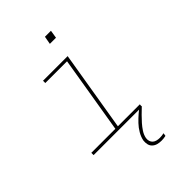

<svg xmlns="http://www.w3.org/2000/svg" viewBox="-265 -801 1130 1130"><g transform="rotate(-45 300.0 -236.0)"><path d="M44 0V-19H244L324 -501H143V-520H348L265 -19H447V0ZM387 223Q371 223 355.5 219Q340 215 328.5 204.5Q317 194 313.5 178.5Q310 163 312 146Q317 121 331 97Q345 73 364 53Q383 33 404 15Q425 -3 448 -19L445 0Q428 16 411 33Q394 50 378.5 67.5Q363 85 350 105Q337 125 333 147Q331 160 334.5 171.5Q338 183 346.5 190.5Q355 198 367 201Q379 204 392 204Q400 204 408.5 203Q417 202 426 200L423 219Q414 221 405 222Q396 223 387 223ZM325 -645 334 -695H384L376 -645Z"/></g></svg>

Font: Iosevka SS04 Th Ex Obl
Style: Regular
Weight: 100
Width: 7
Italic angle: -9°
Monospace: yes
Designer: Belleve Invis
Foundry: Belleve Invis
Version: Version 19.0.0; ttfautohint (v1.8.4)